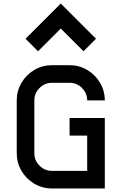

<svg xmlns="http://www.w3.org/2000/svg" viewBox="-20 -1070 690 1090"><path d="M175 -500V-200Q175 -159 204.5 -129.5Q234 -100 275 -100H475V-300H375V-400H575V0H275Q221 0 175 -27Q129 -54 102 -100Q75 -146 75 -200V-500Q75 -554 102 -600Q129 -646 175 -673Q221 -700 275 -700H375Q429 -700 475 -673Q521 -646 548 -600Q575 -554 575 -500H475Q475 -541 445.5 -570.5Q416 -600 375 -600H275Q234 -600 204.5 -570.5Q175 -541 175 -500ZM525 -850 454 -779 325 -908 196 -779 125 -850 325 -1050Z"/></svg>

Font: Monoikos Medium
Style: Regular
Weight: 500
Designer: Brian Krent
Version: Version 0.088